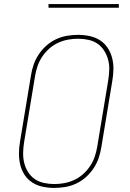

<svg xmlns="http://www.w3.org/2000/svg" viewBox="-20 -914 640 942"><path d="M246 8Q217 8 189 2Q161 -4 138.5 -18.5Q116 -33 101 -55.5Q86 -78 79.5 -105Q73 -132 73 -160.5Q73 -189 78 -218L132 -544Q136 -570 145 -596.5Q154 -623 170 -647Q186 -671 208 -690.5Q230 -710 256 -722Q282 -734 309.5 -738.5Q337 -743 363 -743Q392 -743 420 -737Q448 -731 470.5 -716.5Q493 -702 508 -679.5Q523 -657 530 -630Q537 -603 536.5 -574.5Q536 -546 531 -517L477 -191Q473 -165 464 -138.5Q455 -112 439 -88Q423 -64 401 -44.5Q379 -25 353 -13Q327 -1 299.5 3.5Q272 8 246 8ZM247 -11Q271 -11 295.5 -15.5Q320 -20 344 -31Q368 -42 388 -60Q408 -78 422.5 -100Q437 -122 445 -146Q453 -170 457 -194L511 -520Q515 -546 516 -571.5Q517 -597 510.5 -621Q504 -645 491 -665.5Q478 -686 458.5 -699.5Q439 -713 414 -718.5Q389 -724 363 -724Q339 -724 314 -719.5Q289 -715 265 -704Q241 -693 221 -675Q201 -657 186.5 -635Q172 -613 164 -589Q156 -565 152 -541L98 -215Q94 -189 93.5 -163.5Q93 -138 99 -114Q105 -90 118 -69.5Q131 -49 150.5 -35.5Q170 -22 195.5 -16.5Q221 -11 247 -11ZM563 -876H218V-894H563Z"/></svg>

Font: Iosevka HT Thin Extended
Style: Italic
Weight: 100
Width: 7
Italic angle: -9°
Monospace: yes
Designer: Belleve Invis
Foundry: Belleve Invis
Version: Version 32.3.0; ttfautohint (v1.8.4)